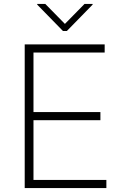

<svg xmlns="http://www.w3.org/2000/svg" viewBox="-20 -952 628 972"><path d="M105.1 0V-727.3H509.9V-686.1H149.5V-384.6H488.3V-343.4H149.5V-41.2H518.5V0ZM209.2 -932.2 308.6 -831 408 -932.2H448.9V-928.6L318.5 -795.1H298.7L168.3 -928.6V-932.2Z"/></svg>

Font: Inter UI Extra Light
Style: Regular
Weight: 200
Designer: Rasmus Andersson
Foundry: rsms
Version: 3.2;8d6f07862